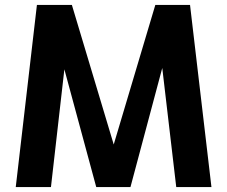

<svg xmlns="http://www.w3.org/2000/svg" viewBox="-20 -760 923 780"><path d="M44 0 130 -740H272L442 -173L611 -740H752L839 0H696L632 -545L655 -543L510 0H371L224 -543L249 -544L187 0Z"/></svg>

Font: Exo Thin
Style: Bold
Weight: 700
Version: Version 2.000